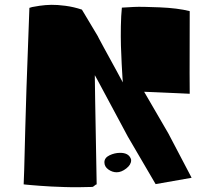

<svg xmlns="http://www.w3.org/2000/svg" viewBox="-20 -773 856 800"><path d="M102.5 -740.2Q106.4 -741.7 114 -743.7Q121.6 -745.6 145.3 -749Q168.9 -752.4 193.4 -752.9Q217.8 -753.4 252.9 -748.8Q288.1 -744.1 321.3 -732.9Q321.3 -732.9 388.2 -621.1Q385.7 -624.5 411.6 -576.7Q437.5 -528.8 464.8 -479.5L491.7 -429.7Q491.2 -437.5 490.2 -451.4Q489.3 -465.3 487.1 -505.4Q484.9 -545.4 483.9 -582Q482.9 -618.7 483.6 -663.6Q484.4 -708.5 487.8 -741.2Q506.8 -742.7 538.3 -744.1Q569.8 -745.6 645.3 -742.4Q720.7 -739.3 770.5 -726.6Q769.5 -382.3 770.5 -382.3Q771 -382.3 723.4 -384.5Q675.8 -386.7 627.9 -388.7L580.6 -390.6L681.6 -216.8L775.4 -38.1Q778.3 -32.2 778.3 -32.2L628.4 -5.9L512.2 -204.6Q503.4 -221.2 489 -248Q474.6 -274.9 444.3 -331.3Q414.1 -387.7 394.3 -424.6Q374.5 -461.4 375 -459.5L376.5 -355.5L382.8 -4.9Q379.9 -4.9 373.8 0.5Q367.7 5.9 364.7 5.9Q336.9 6.8 305.9 7.1Q274.9 7.3 247.6 6.3Q220.2 5.4 194.1 4.2Q168 2.9 147.2 1.2Q126.5 -0.5 110.8 -1.7Q95.2 -2.9 86.7 -3.9Q78.1 -4.9 78.6 -4.9Q79.6 -4.9 85.4 -240.7L90.3 -405.3L102.5 -740.2ZM526.4 -105Q526.4 -86.9 506.1 -71Q485.8 -55.2 466.3 -55.2Q447.8 -55.2 431.4 -66.9Q415 -78.6 415 -96.7Q415 -115.7 436.5 -126Q458 -136.2 480.5 -136.2Q514.6 -136.2 524.4 -113.3Q526.4 -110.4 526.4 -105Z"/></svg>

Font: Noot
Style: Regular
Weight: 400
Designer: Amos Jerbi
Foundry: Amos Jerbi
Version: Version 1.000;PS 001.001;hotconv 1.0.56